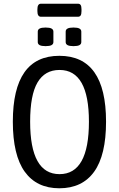

<svg xmlns="http://www.w3.org/2000/svg" viewBox="-20 -1006 639 1032"><path d="M49 -352Q49 -706 299 -706Q550 -706 550 -352Q550 -172 486 -83Q422 6 299 6Q177 6 113 -83Q49 -172 49 -352ZM458 -352Q458 -630 300 -630Q221 -630 181.5 -562.5Q142 -495 142 -352Q142 -70 300 -70Q458 -70 458 -352ZM183 -780V-836Q183 -847 193 -852.5Q203 -858 225 -858Q247 -858 257 -852.5Q267 -847 267 -836V-780Q267 -769 257 -763.5Q247 -758 225 -758Q203 -758 193 -763.5Q183 -769 183 -780ZM333 -780V-836Q333 -847 343 -852.5Q353 -858 375 -858Q397 -858 407 -852.5Q417 -847 417 -836V-780Q417 -769 407 -763.5Q397 -758 375 -758Q353 -758 343 -763.5Q333 -769 333 -780ZM181 -946V-956Q181 -986 200 -986H399Q409 -986 413.5 -979Q418 -972 418 -956V-946Q418 -930 413.5 -923Q409 -916 399 -916H200Q181 -916 181 -946Z"/></svg>

Font: Asap Condensed
Style: Regular
Weight: 400
Designer: Pablo Cosgaya
Foundry: Omnibus-Type
Version: Version 1.010; ttfautohint (v1.8)